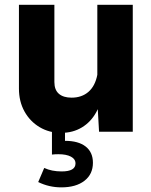

<svg xmlns="http://www.w3.org/2000/svg" viewBox="-20 -557 640 812"><path d="M391.6 -536.6V-129.4L398.9 0H541.5V-536.6ZM60.1 -182.1Q60.1 -127.9 83.5 -85.7Q106.9 -43.5 147.5 -19.3Q188 4.9 238.8 4.9Q288.1 4.9 326.2 -18.1Q364.3 -41 387.2 -82.8Q410.2 -124.5 413.1 -181.2L391.6 -240.7Q382.3 -192.9 354 -168.5Q325.7 -144 282.7 -144Q248 -144 229 -160.4Q210 -176.8 210 -210V-536.6H60.1ZM373 131.3Q373 86.9 342.3 62.7Q311.5 38.6 254.9 38.6V-0.5H199.7V96.7Q206.5 95.7 213.4 95.5Q220.2 95.2 227.1 95.2Q260.7 95.2 280 105.5Q299.3 115.7 299.3 134.3Q299.3 168 240.7 168Q198.7 168 167 153.3L141.6 212.9Q187.5 235.4 239.3 235.4Q301.3 235.4 337.2 207.5Q373 179.7 373 131.3Z"/></svg>

Font: Estedad-FD-VF Thin
Style: Regular
Weight: 100
Designer: Amin Abedi
Version: Version 5.0